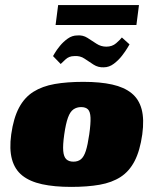

<svg xmlns="http://www.w3.org/2000/svg" viewBox="-20 -726 602 753"><path d="M259 7Q193 7 145 -3.5Q97 -14 67.5 -37.5Q38 -61 27 -101Q16 -141 24 -199Q33 -263 54.5 -303.5Q76 -344 111 -366Q146 -388 194.5 -396.5Q243 -405 307 -405Q373 -405 420 -394.5Q467 -384 496 -360.5Q525 -337 535.5 -297.5Q546 -258 538 -199Q529 -135 508 -94.5Q487 -54 453 -32Q419 -10 371 -1.5Q323 7 259 7ZM268 -92Q286 -92 297.5 -101.5Q309 -111 316.5 -134Q324 -157 330 -199Q336 -241 335 -264.5Q334 -288 325 -297Q316 -306 298 -306Q281 -306 268 -297Q255 -288 246.5 -264.5Q238 -241 232 -199Q226 -157 228 -134Q230 -111 240 -101.5Q250 -92 268 -92ZM387 -462Q365 -461 347 -472.5Q329 -484 311.5 -496Q294 -508 271 -506Q251 -506 237 -493Q223 -480 218 -475L188 -506Q188 -506 195 -518Q202 -530 215 -546Q228 -562 245.5 -574.5Q263 -587 283 -587Q305 -589 323 -577.5Q341 -566 358.5 -554.5Q376 -543 397 -543Q420 -543 435.5 -556.5Q451 -570 458 -579L488 -552Q488 -552 480 -538.5Q472 -525 458.5 -507.5Q445 -490 426.5 -476Q408 -462 387 -462ZM198 -628 208 -706H525L515 -628Z"/></svg>

Font: Genos Thin Black
Style: Italic
Weight: 900
Italic angle: -8°
Version: Version 1.010